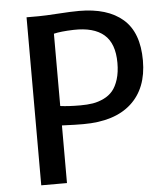

<svg xmlns="http://www.w3.org/2000/svg" viewBox="-53 -799 732 846"><g transform="rotate(-5 313.0 -375.5)"><path d="M95.2 0V-743.2H148.9Q175.8 -743.2 234.6 -747.1Q293.5 -751 328.1 -751Q453.6 -751 521.5 -692.1Q589.4 -633.3 589.4 -508.8Q589.4 -386.2 515.9 -319.3Q442.4 -252.4 303.7 -252.4Q283.2 -252.4 264.6 -252.9Q246.1 -253.4 230 -254.2Q213.9 -254.9 209 -254.9V0ZM209 -340.8Q244.6 -335.9 297.9 -335.9Q328.6 -335.9 353 -339.8Q377.4 -343.8 401.4 -355.2Q425.3 -366.7 441.2 -385.5Q457 -404.3 466.8 -435.5Q476.6 -466.8 476.6 -508.3Q476.6 -594.2 431.2 -633.3Q385.7 -672.4 296.4 -669.9Q238.3 -668 209 -660.6Z"/></g></svg>

Font: HaufeMerriweatherSans
Style: Regular
Weight: 400
Designer: Eben Sorkin ( eben@eyebytes.com )
Foundry: Eben Sorkin
Version: Version 1.56